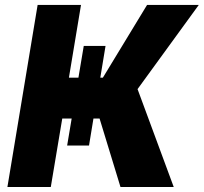

<svg xmlns="http://www.w3.org/2000/svg" viewBox="-20 -747 814 767"><path d="M314.6 -563.6H401.6L380.7 -436.8H391L567.5 -727.3H774.1L529.5 -391L674 0H461.3L377.8 -273.4H353.3L335.6 -165.5H248.2L266.3 -273.4H228.7L182.9 0H9.6L130.3 -727.3H303.6L255.3 -436.8H293.3Z"/></svg>

Font: Inter UI Extra Bold
Style: Italic
Weight: 800
Italic angle: 9.39999°
Designer: Rasmus Andersson
Foundry: rsms
Version: 3.2;8d6f07862